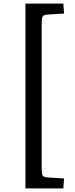

<svg xmlns="http://www.w3.org/2000/svg" viewBox="-20 -832 416 1064"><path d="M121 212V-812H331L335 -757L241 -751Q222 -750 216.5 -740.5Q211 -731 211 -705V105Q211 133 216.5 141Q222 149 241 151L335 157L331 212Z"/></svg>

Font: Literata 7pt
Style: Regular
Weight: 400
Designer: Latin by Veronika Burian and Jose Scaglione. Greek by Irene Vlachou. Cyrillic by Vera Evstafieva.
Foundry: TypeTogether
Version: Version 3.002